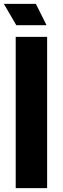

<svg xmlns="http://www.w3.org/2000/svg" viewBox="-20 -970 323 990"><path d="M223 -780V0H61V-780ZM0 -950H165L220 -840H64Z"/></svg>

Font: Cooper Hewitt
Style: Bold
Weight: 711
Designer: Village Type and Design LLC
Foundry: Cooper Hewitt Smithsonian Design Museum
Version: 1.000